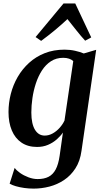

<svg xmlns="http://www.w3.org/2000/svg" viewBox="-20 -836 592 1106"><path d="M449.5 32.5Q441.5 92 414.5 133.8Q387.5 175.5 348.8 201.2Q310 227 264.8 238.8Q219.5 250.5 174 250.5Q147 250.5 120 246.8Q93 243 70.8 236.5Q48.5 230 35.5 222L64.5 131Q74.5 145.5 95.5 160.2Q116.5 175 143.5 185.2Q170.5 195.5 197 195.5Q234 195.5 259.5 182.5Q285 169.5 300.8 140Q316.5 110.5 323.5 61.5L342.5 -72.5Q328 -51.5 306.2 -32.5Q284.5 -13.5 256.2 -1.5Q228 10.5 193.5 10.5Q140.5 10.5 103.8 -14.5Q67 -39.5 48 -84.8Q29 -130 29 -190.5Q29 -243 42.2 -295Q55.5 -347 82 -392.8Q108.5 -438.5 147.5 -474Q186.5 -509.5 237.8 -529.8Q289 -550 352 -550Q383.5 -550 412.5 -543.5Q441.5 -537 462.5 -528L534 -549ZM402 -484Q392.5 -493 377.8 -498Q363 -503 344 -503Q304 -503 273.5 -483.2Q243 -463.5 221.5 -430Q200 -396.5 186.5 -355.2Q173 -314 166.8 -270.8Q160.5 -227.5 160.5 -188Q160.5 -154.5 166 -129.5Q171.5 -104.5 181.8 -88Q192 -71.5 206 -63.2Q220 -55 237.5 -55Q261.5 -55 283.8 -67.5Q306 -80 323.8 -100Q341.5 -120 351.5 -141.5ZM217 -600.5 185 -622.5 346 -816H413.5L505.5 -620.5L470.5 -601.5Q444.5 -630 419.5 -661.8Q394.5 -693.5 368.5 -726Q334.5 -694 296.2 -662.2Q258 -630.5 217 -600.5Z"/></svg>

Font: Merriweather 60pt SemiBold
Style: Italic
Weight: 600
Italic angle: -7.8°
Version: Version 2.101